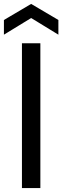

<svg xmlns="http://www.w3.org/2000/svg" viewBox="-35 -960 318 980"><path d="M77 -739V0H171V-739ZM-15 -783 124 -868 263 -783V-858L124 -940L-15 -858Z"/></svg>

Font: Malmofest
Style: Regular
Weight: 400
Designer: Jonny Pinhorn (Poppins), Kolossal
Version: Version 1.004;Glyphs 3.1.2 (3151)